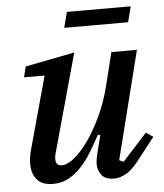

<svg xmlns="http://www.w3.org/2000/svg" viewBox="-52 -751 689 809"><g transform="rotate(-5 292.5 -346.5)"><path d="M141 12Q94 12 72.5 -13.5Q51 -39 51 -80Q51 -95 53.5 -111Q56 -127 61 -144L144 -446H57L68 -491L277 -532L161 -113Q158 -101 158 -91Q158 -63 184 -63Q208 -63 238.5 -88.5Q269 -114 299 -157Q329 -200 355.5 -257.5Q382 -315 398 -379L433 -520H541L426 -63L444 -55L548 -169L578 -149L513 -66Q477 -18 450 -3Q423 12 399 12Q361 12 345.5 -8.5Q330 -29 330 -54Q330 -67 333 -82Q336 -97 339 -108L356 -175L346 -178Q326 -141 305 -106.5Q284 -72 259.5 -46Q235 -20 206 -4Q177 12 141 12ZM261 -705H531L514 -639H244Z"/></g></svg>

Font: IBM Plex Serif Medium
Style: Italic
Weight: 500
Italic angle: -14°
Designer: Mike Abbink, Paul van der Laan, Pieter van Rosmalen
Foundry: Bold Monday
Version: Version 2.5